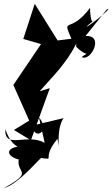

<svg xmlns="http://www.w3.org/2000/svg" viewBox="-55 -636 587 1006"><path d="M436 -529C421 -497 415 -592 417 -595C311 -453 268 -553 319 -433L247 -424L127 -616L67 -432L160 -405L15 -191L98 -4L18 45L107 99L206 -174L153 -158L233 -247C352 -383 345 -435 344 -391C429 -305 450 -398 373 -337C422 -311 493 -455 393 -447L505 -587C550 -606 372 -468 404 -502ZM43 199C31 276 126 260 -35 350C46 328 164 179 162 192C240 201 157 201 246 91C265 198 232 48 278 -17L114 22C124 105 212 52 149 -21L179 112C82 60 -32 150 -27 41C19 178 103 137 113 131C-55 117 -28 200 76 204Z"/></svg>

Font: Asimov Silicon
Style: Regular
Weight: 400
Designer: Google
Version: Version 2.000980; 2014